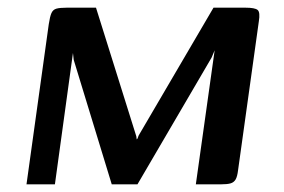

<svg xmlns="http://www.w3.org/2000/svg" viewBox="-20 -480 740 500"><path d="M49 0 107 -417Q110 -437 114 -446Q118 -455 127 -457.5Q136 -460 154 -460H230L335 -125L336 -117L338 -119L341 -127L536 -460H619Q644 -460 651 -454Q658 -448 654 -424L600 -37Q598 -20 593.5 -12.5Q589 -5 580.5 -2.5Q572 0 556 0H490L539 -349L531 -330L338 0H271L172 -324L170 -342L123 0Z"/></svg>

Font: Genos Thin Medium
Style: Italic
Weight: 500
Italic angle: -8°
Version: Version 1.010